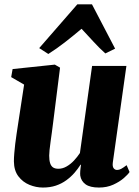

<svg xmlns="http://www.w3.org/2000/svg" viewBox="-20 -853 642 884"><path d="M177.5 10.5Q146 10.5 115.5 -2Q85 -14.5 64.8 -41Q44.5 -67.5 44 -110Q44 -127 45.8 -147.8Q47.5 -168.5 50.2 -191.2Q53 -214 56.5 -237.5Q60 -261 63.5 -283.5L91 -463.5L31.5 -498L38 -535L232.5 -555.5L256.5 -541.5L224.5 -287.5Q222 -266 218.8 -243.5Q215.5 -221 212.8 -200.2Q210 -179.5 208.2 -162.8Q206.5 -146 206.5 -136.5Q206.5 -115 210.8 -101.8Q215 -88.5 224.2 -82.2Q233.5 -76 249 -76Q268.5 -76 287 -86.8Q305.5 -97.5 321 -114.2Q336.5 -131 348 -148.5L404 -549.5H562L499.5 -105.5Q497 -87 503 -78.8Q509 -70.5 519 -70.5Q528 -70.5 537.2 -75.2Q546.5 -80 563 -92.5L576.5 -61Q569 -49.5 549.8 -32.8Q530.5 -16 501.5 -2.8Q472.5 10.5 435.5 10.5Q395 10.5 374.2 -4.2Q353.5 -19 349.5 -44.5Q349 -48.5 349 -54Q349 -59.5 349.5 -66.2Q350 -73 351 -80.2Q352 -87.5 353 -94L351 -95Q339 -76 322.8 -57.2Q306.5 -38.5 285.2 -23Q264 -7.5 237.5 1.5Q211 10.5 177.5 10.5ZM202.5 -604.5 160.5 -631.5 336 -833H403.5L510 -629L465 -607Q437.5 -631.5 409.8 -661.8Q382 -692 355.5 -720.5Q320 -690.5 281 -660Q242 -629.5 202.5 -604.5Z"/></svg>

Font: Merriweather 48pt Black
Style: Italic
Weight: 900
Italic angle: -7.8°
Version: Version 2.101